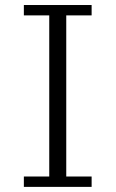

<svg xmlns="http://www.w3.org/2000/svg" viewBox="-20 -730 453 750"><path d="M73.2 0V-40.5H172.4V-669.9H73.2V-710.4H337.9V-669.9H238.8V-40.5H337.9V0Z"/></svg>

Font: Comme ExtraLight
Style: Regular
Weight: 250
Version: Version 1.000;gftools[0.9.27]